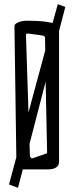

<svg xmlns="http://www.w3.org/2000/svg" viewBox="-20 -809 352 917"><path d="M262 -37Q262 0 208 0H89L66 88L23 72L58 -58L49 -685Q49 -694 66.5 -702Q84 -710 110 -710Q193 -710 231 -699L256 -789L292 -776L262 -661ZM104 -643 116 -272 196 -568 195 -633 186 -639 113 -649Q104 -648 104 -643ZM198 -419 121 -122 123 -61 132 -52 205 -77Z"/></svg>

Font: Bahiana
Style: Regular
Weight: 400
Designer: Pablo Cosgaya & Dani Raskovsky
Foundry: Pablo Cosgaya & Dani Raskovsky
Version: Version 1.005